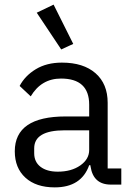

<svg xmlns="http://www.w3.org/2000/svg" viewBox="-20 -799 574 831"><path d="M245 -585 139 -744 212 -779 297 -609ZM217 12Q136 12 90 -30Q44 -72 44 -144Q44 -295 264 -295H366V-346Q366 -459 244 -459Q159 -459 113 -382L65 -427Q88 -471 135 -499.5Q182 -528 248 -528Q341 -528 393.5 -482Q446 -436 446 -354V-70H505V0H460Q384 0 372 -78L371 -84H366Q332 12 217 12ZM230 -56Q289 -56 327.5 -83Q366 -110 366 -150V-235H260Q128 -235 128 -157V-136Q128 -98 155.5 -77Q183 -56 230 -56Z"/></svg>

Font: Anuphan
Style: Regular
Weight: 400
Designer: Mike Abbink, Paul van der Laan, Pieter van Rosmalen, Mint Tantisuwanna
Foundry: Bold Monday; Cadson Demak
Version: Version 3.002;hotconv 1.0.109;makeotfexe 2.5.65596